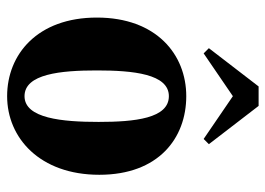

<svg xmlns="http://www.w3.org/2000/svg" viewBox="-126 -630 763 552"><g transform="rotate(90 256.0 -353.5)"><path d="M30 -250C30 -79 136 8 256 8C376 8 482 -86 482 -257C482 -428 376 -507 256 -507C136 -507 30 -421 30 -250ZM330 -255C330 -151 320 -42 256 -42C192 -42 182 -146 182 -250C182 -354 192 -457 256 -457C320 -457 330 -359 330 -255ZM228 -715 118 -572 133 -557 256 -641 379 -557 394 -572 284 -715Z"/></g></svg>

Font: Berkshire Swash
Style: Regular
Weight: 700
Designer: Astigmatic (AOETI)
Foundry: Astigmatic (AOETI)
Version: Version 1.000